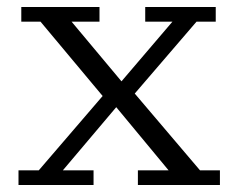

<svg xmlns="http://www.w3.org/2000/svg" viewBox="-20 -530 685 550"><path d="M33 0V-42H91L274 -255L96 -468H41V-510H265V-468H185L328 -297L474 -468H396V-510H598V-468H543L366 -262L553 -42H610V0H375V-42H463L313 -223L160 -42H248V0Z"/></svg>

Font: Montagu Slab 16pt Light
Style: Regular
Weight: 300
Designer: Florian Karsten
Foundry: Florian Karsten
Version: Version 1.000; ttfautohint (v1.8.3)